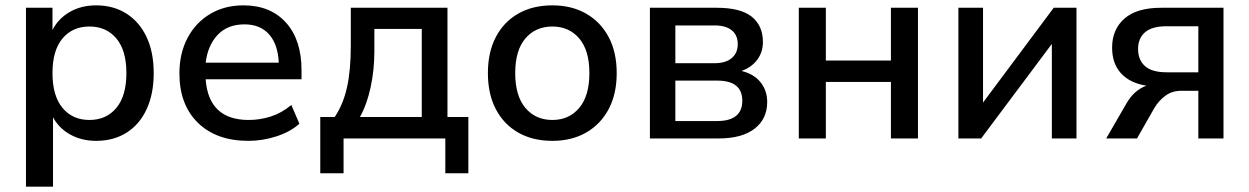

<svg xmlns="http://www.w3.org/2000/svg" viewBox="-20 -517 4665 717"><path d="M77 180V-488H176V-405Q197 -447 240 -472Q283 -497 339 -497Q404 -497 452.5 -466Q501 -435 527.5 -378.5Q554 -322 554 -244Q554 -166 527.5 -109Q501 -52 452.5 -21.5Q404 9 339 9Q285 9 242.5 -14.5Q200 -38 178 -79V180ZM314 -69Q377 -69 414.5 -114Q452 -159 452 -244Q452 -329 414.5 -373.5Q377 -418 314 -418Q251 -418 213.5 -373.5Q176 -329 176 -244Q176 -159 213.5 -114Q251 -69 314 -69Z M908 9Q788 9 719 -58.5Q650 -126 650 -243Q650 -318 680.5 -375.5Q711 -433 765 -465Q819 -497 889 -497Q990 -497 1048 -432.5Q1106 -368 1106 -255V-221H748Q759 -69 909 -69Q951 -69 991.5 -82Q1032 -95 1068 -125L1098 -55Q1065 -25 1013 -8Q961 9 908 9ZM893 -426Q830 -426 793 -387Q756 -348 748 -283H1021Q1018 -351 985 -388.5Q952 -426 893 -426Z M1176 130V-80H1230Q1262 -128 1276 -191.5Q1290 -255 1290 -346V-488H1651V-80H1729V130H1643V0H1263V130ZM1324 -80H1555V-409H1378V-325Q1378 -256 1364 -191Q1350 -126 1324 -80Z M2043 9Q1969 9 1915 -22Q1861 -53 1831.5 -109.5Q1802 -166 1802 -244Q1802 -322 1831.5 -378.5Q1861 -435 1915 -466Q1969 -497 2043 -497Q2115 -497 2169 -466Q2223 -435 2253 -378.5Q2283 -322 2283 -244Q2283 -166 2253 -109.5Q2223 -53 2169 -22Q2115 9 2043 9ZM2043 -69Q2105 -69 2143 -114Q2181 -159 2181 -244Q2181 -329 2143 -373.5Q2105 -418 2043 -418Q1980 -418 1942 -373.5Q1904 -329 1904 -244Q1904 -159 1942 -114Q1980 -69 2043 -69Z M2407 0V-488H2656Q2746 -488 2787.5 -454.5Q2829 -421 2829 -360Q2829 -322 2807.5 -293.5Q2786 -265 2749 -252Q2795 -241 2820 -210Q2845 -179 2845 -136Q2845 -73 2798 -36.5Q2751 0 2664 0ZM2502 -281H2649Q2690 -281 2712.5 -300Q2735 -319 2735 -352Q2735 -386 2712.5 -404Q2690 -422 2649 -422H2502ZM2502 -65H2658Q2752 -65 2752 -141Q2752 -216 2658 -216H2502Z M2963 0V-488H3064V-291H3307V-488H3408V0H3307V-211H3064V0Z M3559 0V-488H3651V-134L3915 -488H4000V0H3908V-353L3644 0Z M4111 0 4185 -128Q4214 -180 4261 -197Q4199 -207 4166 -243.5Q4133 -280 4133 -339Q4133 -407 4179 -447.5Q4225 -488 4316 -488H4549V0H4455V-178H4392Q4357 -178 4332 -159.5Q4307 -141 4291 -114L4226 0ZM4337 -247H4455V-419H4337Q4282 -419 4256 -396.5Q4230 -374 4230 -334Q4230 -293 4256 -270Q4282 -247 4337 -247Z"/></svg>

Font: Nunito Sans SemiBold
Style: Regular
Weight: 600
Designer: Vernon Adams
Foundry: Vernon Adams
Version: Version 3.101; ttfautohint (v1.8.4.7-5d5b);gftools[0.9.27]